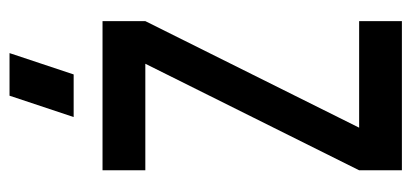

<svg xmlns="http://www.w3.org/2000/svg" viewBox="-247 -604 851 397"><g transform="rotate(-90 178.5 -405.5)"><path d="M179.1 -811.3H267.2L223.1 -678.7H135ZM24.9 -619V-530.5H245.2L24.9 -88.4V0H333.3V-88.4H113L333.3 -530.5V-619Z"/></g></svg>

Font: Ulica
Style: Regular
Weight: 400
Version: Version